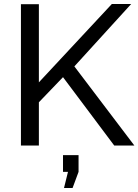

<svg xmlns="http://www.w3.org/2000/svg" viewBox="-20 -730 694 963"><path d="M85 0V-709H175V-317L541 -710H638L353 -397L654 0H553L296 -343L175 -217V0ZM301 213 321 132H296V48H374V132L344 213Z"/></svg>

Font: YasnoRaleway Medium
Style: Regular
Weight: 500
Designer: Matt McInerney, Pablo Impallari, Rodrigo Fuenzalida
Foundry: Matt McInerney, Pablo Impallari, Rodrigo Fuenzalida
Version: Version 4.026